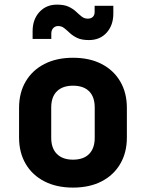

<svg xmlns="http://www.w3.org/2000/svg" viewBox="-20 -813 640 842"><path d="M300 9.7Q228.1 9.7 174.9 -17.6Q121.7 -44.8 92.7 -94.3Q63.6 -143.8 63.6 -210.3V-339.7Q63.6 -406.3 92.7 -455.7Q121.7 -505.2 174.9 -532.4Q228.1 -559.7 300 -559.7Q372.9 -559.7 425.6 -532.4Q478.3 -505.2 507.3 -455.7Q536.4 -406.3 536.4 -339.7V-210.3Q536.4 -143.8 507.3 -94.3Q478.3 -44.8 425.5 -17.6Q372.8 9.7 300 9.7ZM300 -112.8Q346.3 -112.8 370.8 -137.7Q395.4 -162.6 395.4 -208.8V-341.2Q395.4 -388.2 370.8 -412.7Q346.3 -437.2 300 -437.2Q254.7 -437.2 229.7 -412.7Q204.6 -388.2 204.6 -341.2V-208.8Q204.6 -162.6 229.7 -137.7Q254.7 -112.8 300 -112.8ZM370 -637.3Q338.3 -637.3 318.9 -646.5Q299.5 -655.7 286.5 -668Q273.5 -680.3 261.9 -689.5Q250.3 -698.8 235 -698.8Q222 -698.8 213.5 -689.8Q205 -680.9 205 -665.5V-642.3H123V-676.5Q123 -727.5 152.7 -760.1Q182.4 -792.7 230 -792.7Q261.7 -792.7 281.1 -783.5Q300.5 -774.3 313.5 -762Q326.5 -749.7 338.1 -740.5Q349.7 -731.2 365 -731.2Q379 -731.2 387 -738.9Q395 -746.5 395 -760.3V-787.7H477V-753.5Q477 -702.5 447.8 -669.9Q418.6 -637.3 370 -637.3Z"/></svg>

Font: JetBrains Mono
Style: Regular
Weight: 400
Monospace: yes
Designer: Philipp Nurullin, Konstantin Bulenkov
Foundry: JetBrains
Version: Version 2.305